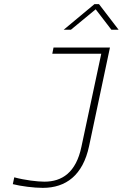

<svg xmlns="http://www.w3.org/2000/svg" viewBox="-20 -900 594 929"><path d="M195 -21C161 -21 101 -28 49 -42L42 -9C81 1 144 9 187 9C299 9 381 -52 411 -193L512 -670H239L233 -640H470L374 -190C348 -65 280 -21 195 -21ZM288 -756H323L443 -855L519 -756H554L459 -880H437Z"/></svg>

Font: LT Wave Text Thin Italic
Style: Regular
Weight: 100
Designer: Daniel Lyons
Version: Version 2.5 (Glyphs App)